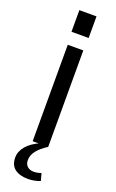

<svg xmlns="http://www.w3.org/2000/svg" viewBox="-176 -774 610 1010"><g transform="rotate(20 128.5 -268.5)"><path d="M172 -540V0H85V-540ZM176 -732V-611H80V-732ZM129 195Q82 195 55 174.5Q28 154 28 111Q28 77 53.5 47Q79 17 127 -4L172 0Q134 24 114.5 49Q95 74 95 102Q95 124 108.5 136.5Q122 149 144 149Q166 149 186 141L197 182Q182 188 164.5 191.5Q147 195 129 195Z"/></g></svg>

Font: Pathway Extreme
Style: Regular
Weight: 400
Designer: Eduardo Rodriguez Tunni
Foundry: Eduardo Rodriguez Tunni
Version: Version 1.001;gftools[0.9.26]